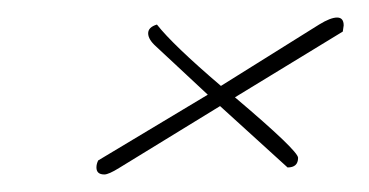

<svg xmlns="http://www.w3.org/2000/svg" viewBox="-20 -364 421 219"><path d="M248 -253Q320 -192 320 -184Q320 -173 308 -173L231 -243Q128 -180 116 -172.5Q104 -165 99 -165Q90 -165 90 -173Q90 -177 92 -181L217 -256L158 -311Q149 -319 149 -326Q149 -333 159 -336Q177 -313 232 -266L344 -336Q357 -344 364.5 -344Q372 -344 372 -335L371 -328Z"/></svg>

Font: Herr Von Muellerhoff
Style: Regular
Weight: 400
Version: Version 1.000